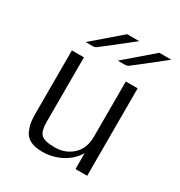

<svg xmlns="http://www.w3.org/2000/svg" viewBox="-161 -778 840 898"><g transform="rotate(30 258.5 -329.5)"><path d="M80.1 -132.8V-472.2H145V-122.1Q145 -76.2 162.1 -57.6Q179.2 -39.1 236.8 -39.1Q293 -39.1 332 -74.5Q371.1 -109.9 371.1 -174.8V-472.2H435.1V0H372.1V-85.9Q346.2 -42 298.6 -17.1Q251 7.8 195.8 7.8Q156.7 7.8 131.8 -4.6Q106.9 -17.1 96.4 -41Q85.9 -64.9 83 -84.5Q80.1 -104 80.1 -132.8ZM116.2 -538.1 266.1 -667H331.1Q179.2 -546.9 171.4 -542Q164.6 -538.1 154.3 -538.1ZM290 -538.1 439.9 -667H504.9Q353 -546.9 345.2 -542Q338.4 -538.1 328.1 -538.1Z"/></g></svg>

Font: CMU Bright
Style: Roman
Weight: 500
Version: Version 0.7.0